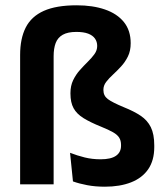

<svg xmlns="http://www.w3.org/2000/svg" viewBox="-20 -696 633 725"><path d="M56 0V-488.5Q56 -550.5 77.2 -592.2Q98.5 -634 145.5 -655Q192.5 -676 269.5 -676Q330.5 -676 376.2 -660.2Q422 -644.5 447.8 -612.8Q473.5 -581 473.5 -533Q473.5 -504 463 -482.8Q452.5 -461.5 437.2 -445Q422 -428.5 406.8 -414.5Q391.5 -400.5 381 -386.8Q370.5 -373 370.5 -357.5V-355.5Q370.5 -334.5 387 -322Q403.5 -309.5 448 -291Q485.5 -276 511 -259Q536.5 -242 549.5 -215.8Q562.5 -189.5 562.5 -147V-140.5Q562.5 -90.5 539.8 -57.2Q517 -24 475 -7.5Q433 9 376 9Q339.5 9 309.2 3.2Q279 -2.5 255.5 -11L244.5 -119Q271.5 -108.5 299.8 -101.5Q328 -94.5 360 -94.5Q399 -94.5 418 -107.8Q437 -121 437 -145.5V-149Q437 -165 430.2 -176Q423.5 -187 407 -196.5Q390.5 -206 362 -217.5Q321 -234 295.2 -250Q269.5 -266 257.8 -287.5Q246 -309 246 -342.5V-344.5Q246 -372 256.2 -393.2Q266.5 -414.5 281.5 -431.2Q296.5 -448 311.5 -462.8Q326.5 -477.5 336.8 -491.8Q347 -506 347 -522.5Q347 -538.5 338.5 -550.5Q330 -562.5 312.8 -569Q295.5 -575.5 268.5 -575.5Q236 -575.5 217 -564.8Q198 -554 190.2 -533.5Q182.5 -513 182.5 -483.5V0Z"/></svg>

Font: Anek Devanagari SemiBold
Style: Regular
Weight: 600
Designer: Kailash Malviya (Devanagari) & Yesha Goshar (Latin)
Foundry: Ek Type
Version: Version 1.003